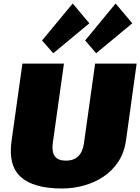

<svg xmlns="http://www.w3.org/2000/svg" viewBox="-20 -1063 800 1096"><path d="M334 13Q172 13 99 -52.5Q26 -118 46 -259L108 -700H345L281 -244Q275 -195 293.5 -170.5Q312 -146 356 -146Q445 -146 459 -244L523 -700H760L699 -259Q689 -191 655 -139.5Q621 -88 570.5 -54.5Q520 -21 459 -4Q398 13 334 13ZM490 -930 284 -759 220 -832 395 -1043ZM735 -930 529 -759 466 -832 640 -1043Z"/></svg>

Font: Pathway Extreme SemiCondensed Black
Style: Italic
Weight: 900
Width: 4
Italic angle: -8°
Version: Version 1.001;gftools[0.9.26]